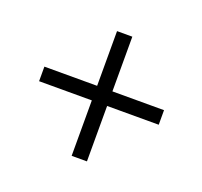

<svg xmlns="http://www.w3.org/2000/svg" viewBox="-85 -628 657 623"><g transform="rotate(20 244.0 -316.5)"><path d="M219.7 -101.1V-292.5H37.6V-342.8H219.7V-531.7H272.5V-342.8H450.7V-292.5H272.5V-101.1Z"/></g></svg>

Font: Comme ExtraLight
Style: Regular
Weight: 250
Version: Version 1.000;gftools[0.9.27]